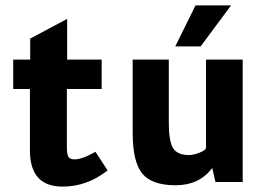

<svg xmlns="http://www.w3.org/2000/svg" viewBox="-20 -675 996 712"><path d="M334 -112 379 -43Q303 17 212 17Q91 17 91 -117V-345H29V-454H92V-532Q151 -564 229 -605V-454H357V-345H228V-130Q228 -102 234 -93Q240 -84 257 -84Q285 -84 334 -112Z M767 -52Q719 12 631 12Q543 12 507.5 -31.5Q472 -75 472 -182V-454H606V-219Q606 -151 622 -125.5Q638 -100 681 -100Q697 -100 719 -108.5Q741 -117 744 -126V-454H880V0H779ZM837 -655 724 -503H630L705 -655Z"/></svg>

Font: Tajawal ExtraBold
Style: Regular
Weight: 800
Designer: Boutros Fonts
Foundry: Created by Boutros International 2017
Version: Version 1.700